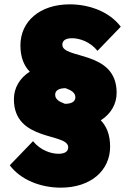

<svg xmlns="http://www.w3.org/2000/svg" viewBox="-20 -742 601 884"><path d="M260 122C397 122 487 44 487 -67C487 -123 470 -161 444 -188C491 -218 517 -263 517 -315C517 -512 267 -468 267 -536C267 -554 280 -566 312 -566C345 -566 394 -551 429 -508L536 -619C485 -687 393 -722 301 -722C164 -722 74 -644 74 -533C74 -477 91 -439 117 -412C70 -382 44 -337 44 -285C44 -88 294 -132 294 -64C294 -46 281 -34 249 -34C216 -34 167 -49 132 -92L25 19C76 87 168 122 260 122ZM234 -306C234 -326 252 -336 282 -336C309 -326 327 -315 327 -294C327 -274 309 -264 279 -264C252 -274 234 -285 234 -306Z"/></svg>

Font: MV Cash Black
Style: Regular
Weight: 900
Designer: Rodrigo Fuenzalida
Foundry: fragTYPE
Version: Version 1.100;Glyphs 3.1.2 (3151)